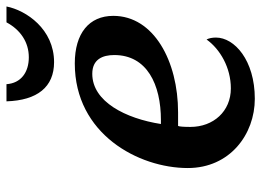

<svg xmlns="http://www.w3.org/2000/svg" viewBox="-127 -670 807 593"><g transform="rotate(-90 276.5 -373.5)"><path d="M381 -610C483 -610 541 -696 553 -757H504C481 -714 443 -688 396 -688C350 -688 316 -712 313 -757H260C263 -662 304 -610 381 -610ZM268 10C387 10 457 -53 457 -110C457 -121 455 -132 451 -139C421 -97 364 -64 300 -64C229 -64 181 -118 181 -189C181 -209 182 -223 184 -227H226C384 -227 524 -302 524 -427C524 -502 470 -546 377 -546C159 -546 54 -349 54 -197C54 -67 158 10 268 10ZM190 -280C207 -389 259 -492 345 -492C390 -492 403 -460 403 -424C403 -323 312 -280 202 -280Z"/></g></svg>

Font: Noto Serif Semi
Style: Italic
Weight: 600
Italic angle: -12°
Designer: Monotype Design Team
Foundry: Monotype Imaging Inc.
Version: Version 1.901